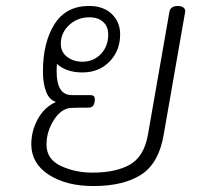

<svg xmlns="http://www.w3.org/2000/svg" viewBox="-20 -623 684 644"><path d="M601 -583 529 -171Q513 -76 454 -37.5Q395 1 293 1Q202 1 143.5 -37Q85 -75 85 -139Q85 -184 107 -224Q129 -264 168 -281Q145 -288 134.5 -316Q124 -344 124 -383Q124 -480 162.5 -541.5Q201 -603 279 -603Q327 -603 355 -576Q383 -549 383 -508Q383 -453 347.5 -416.5Q312 -380 256 -380Q228 -380 206 -388Q184 -396 171 -409Q170 -400 170 -383Q170 -304 221 -304H284Q298 -304 298 -290Q298 -262 277 -262Q239 -262 217 -261Q184 -258 160 -219.5Q136 -181 136 -138Q136 -89 184 -66.5Q232 -44 290 -44Q369 -44 416 -71Q463 -98 476 -170L548 -582Q551 -603 577 -603Q589 -603 596 -597Q603 -591 601 -583ZM184 -476Q184 -448 205.5 -432Q227 -416 256 -416Q294 -416 318.5 -442Q343 -468 343 -507Q343 -534 326 -549.5Q309 -565 280 -565Q240 -565 212 -539Q184 -513 184 -476Z"/></svg>

Font: Mali Light
Style: Italic
Weight: 300
Italic angle: -10°
Version: Version 1.000; ttfautohint (v1.6)